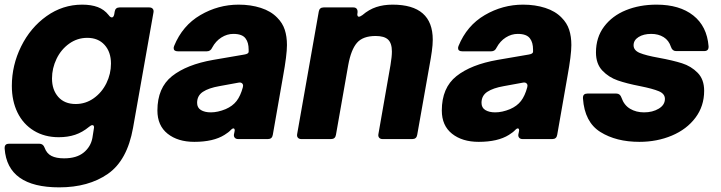

<svg xmlns="http://www.w3.org/2000/svg" viewBox="-20 -599 3104 827"><path d="M0 41V38Q0 20 19 20H149Q166 20 172 37Q181 62 201.5 72.5Q222 83 256 83Q310 83 340.5 58Q371 33 378 -5L384 -43L385 -50Q385 -60 378 -60Q372 -60 364 -53Q335 -29 303.5 -18.5Q272 -8 233 -8Q172 -8 126 -36Q80 -64 55.5 -114Q31 -164 31 -229Q31 -318 71 -399Q111 -480 180.5 -529.5Q250 -579 334 -579Q373 -579 401 -568.5Q429 -558 448 -534Q455 -524 462 -524Q469 -524 472 -537L474 -549Q477 -567 495 -567H623Q633 -567 638 -561Q643 -555 641 -545L553 -48Q528 92 444.5 150Q361 208 235 208Q12 208 0 41ZM458 -325Q458 -375 430.5 -405.5Q403 -436 356 -436Q313 -436 278 -411Q243 -386 223.5 -345.5Q204 -305 204 -261Q204 -212 231 -181.5Q258 -151 306 -151Q349 -151 384 -176Q419 -201 438.5 -241Q458 -281 458 -325Z M658 -123Q658 -221 721 -271Q784 -321 898 -341L1032 -364Q1051 -367 1051 -376V-385Q1051 -416 1038 -433Q1024 -453 985 -453Q958 -453 933.5 -437.5Q909 -422 894 -394Q887 -378 871 -378H746Q728 -378 728 -392Q728 -395 730 -401Q766 -489 843 -534Q920 -579 1008 -579Q1060 -579 1103.5 -565Q1147 -551 1174 -523Q1197 -500 1206.5 -471Q1216 -442 1216 -405Q1216 -362 1199 -269L1155 -18Q1152 0 1134 0H1006Q996 0 991 -6Q986 -12 988 -22L989 -26Q991 -34 991 -37Q991 -46 985 -46Q981 -46 975 -40Q965 -29 947 -18Q899 12 817 12Q746 12 702 -23Q658 -58 658 -123ZM952 -129Q982 -142 999 -164Q1016 -186 1026 -223Q1027 -226 1027 -230Q1027 -237 1021.5 -241Q1016 -245 1007 -243L925 -228Q879 -220 854 -203.5Q829 -187 829 -156Q829 -135 845.5 -125Q862 -115 888 -115Q918 -115 952 -129Z M1427 -18Q1424 0 1406 0H1278Q1268 0 1263 -6Q1258 -12 1260 -22L1353 -549Q1356 -567 1374 -567H1502Q1512 -567 1516.5 -561Q1521 -555 1520 -545V-544L1519 -538Q1519 -527 1526 -527Q1531 -527 1541 -534Q1569 -558 1600.5 -568.5Q1632 -579 1671 -579Q1844 -579 1844 -428Q1844 -406 1840 -377.5Q1836 -349 1830 -317L1777 -18Q1774 0 1756 0H1628Q1618 0 1613 -6Q1608 -12 1610 -22L1662 -319Q1668 -355 1668 -377Q1668 -413 1651.5 -428.5Q1635 -444 1598 -444Q1543 -444 1517.5 -414.5Q1492 -385 1480 -319Z M1883 -123Q1883 -221 1946 -271Q2009 -321 2123 -341L2257 -364Q2276 -367 2276 -376V-385Q2276 -416 2263 -433Q2249 -453 2210 -453Q2183 -453 2158.5 -437.5Q2134 -422 2119 -394Q2112 -378 2096 -378H1971Q1953 -378 1953 -392Q1953 -395 1955 -401Q1991 -489 2068 -534Q2145 -579 2233 -579Q2285 -579 2328.5 -565Q2372 -551 2399 -523Q2422 -500 2431.5 -471Q2441 -442 2441 -405Q2441 -362 2424 -269L2380 -18Q2377 0 2359 0H2231Q2221 0 2216 -6Q2211 -12 2213 -22L2214 -26Q2216 -34 2216 -37Q2216 -46 2210 -46Q2206 -46 2200 -40Q2190 -29 2172 -18Q2124 12 2042 12Q1971 12 1927 -23Q1883 -58 1883 -123ZM2177 -129Q2207 -142 2224 -164Q2241 -186 2251 -223Q2252 -226 2252 -230Q2252 -237 2246.5 -241Q2241 -245 2232 -243L2150 -228Q2104 -220 2079 -203.5Q2054 -187 2054 -156Q2054 -135 2070.5 -125Q2087 -115 2113 -115Q2143 -115 2177 -129Z M2491 -175V-178Q2491 -196 2510 -196H2635Q2651 -196 2657 -178Q2668 -146 2694 -130.5Q2720 -115 2754 -115Q2791 -115 2817.5 -131Q2844 -147 2844 -173Q2844 -195 2818 -206Q2792 -217 2737 -228Q2680 -239 2641 -252.5Q2602 -266 2574.5 -295Q2547 -324 2547 -373Q2547 -438 2582 -484.5Q2617 -531 2676 -555Q2735 -579 2808 -579Q2907 -579 2966 -532.5Q3025 -486 3032 -400V-397Q3032 -379 3013 -379H2892Q2876 -379 2870 -397Q2861 -425 2838.5 -439Q2816 -453 2785 -453Q2752 -453 2730.5 -439.5Q2709 -426 2709 -404Q2709 -382 2735.5 -371Q2762 -360 2818 -350Q2878 -339 2917.5 -326.5Q2957 -314 2985 -285.5Q3013 -257 3013 -208Q3013 -142 2975.5 -92Q2938 -42 2874 -15Q2810 12 2734 12Q2634 12 2566 -30.5Q2498 -73 2491 -175Z"/></svg>

Font: Open Sauce Two Black Italic
Style: Regular
Weight: 900
Italic angle: -10°
Designer: Alfredo Marco Pradil
Foundry: Creative Sauce Fz LLC
Version: Version 1.477